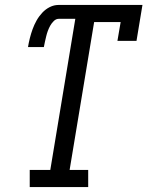

<svg xmlns="http://www.w3.org/2000/svg" viewBox="-20 -755 595 775"><path d="M100 0V-69H183L284 -679H217Q206 -679 197 -670Q188 -661 182.5 -651Q177 -641 173 -630Q169 -619 166.5 -608.5Q164 -598 161.5 -587Q159 -576 157 -565H93Q96 -583 100.5 -601Q105 -619 111.5 -637Q118 -655 127.5 -672Q137 -689 150.5 -703.5Q164 -718 181 -726.5Q198 -735 216 -735H555L531 -590H454L467 -666H360L261 -69H336V0Z"/></svg>

Font: Iosevka QP
Style: Italic
Weight: 400
Italic angle: -9°
Designer: Belleve Invis
Foundry: Belleve Invis
Version: Version 20.0.0; ttfautohint (v1.8.4)